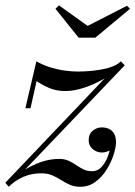

<svg xmlns="http://www.w3.org/2000/svg" viewBox="-51 -704 517 734"><path d="M-31 -5 396.5 -454 426 -454.5 -3 -5.5ZM-17.5 10 -30.5 -5Q18 -41 53.5 -60.8Q89 -80.5 118 -88.5Q147 -96.5 175.5 -96.5Q195.5 -96.5 211 -89.5Q226.5 -82.5 240.2 -73Q254 -63.5 268.2 -56.5Q282.5 -49.5 300.5 -49.5Q324 -49.5 340 -68.8Q356 -88 364 -114Q372 -140 372 -160H391.5Q390.5 -149 382.2 -140Q374 -131 362.2 -126Q350.5 -121 338.5 -121Q326.5 -121 315 -126.5Q303.5 -132 295.8 -142.5Q288 -153 288 -168Q288 -192 303.8 -204.5Q319.5 -217 338 -217Q353.5 -217 365.8 -211.2Q378 -205.5 385.2 -193Q392.5 -180.5 392.5 -160Q392.5 -141.5 383.5 -113Q374.5 -84.5 357 -56.2Q339.5 -28 314 -9Q288.5 10 256 10Q233 10 215.8 2.2Q198.5 -5.5 182.5 -15.8Q166.5 -26 148.5 -33.8Q130.5 -41.5 105.5 -41.5Q69.5 -41.5 38 -27.8Q6.5 -14 -17.5 10ZM46 -290 88 -469.5Q115 -454.5 143 -446Q171 -437.5 197.8 -434Q224.5 -430.5 247.5 -430.5Q265.5 -430.5 288.5 -432.2Q311.5 -434 335.2 -438Q359 -442 379 -449.8Q399 -457.5 411 -469.5L426 -454.5Q395.5 -432 365.8 -413.8Q336 -395.5 307.2 -382.8Q278.5 -370 251 -363Q223.5 -356 197 -356Q164 -356 136.2 -368Q108.5 -380 89 -394L65.5 -290ZM249.5 -560 161 -670.5 174.5 -683.5 284 -605 434.5 -682 446 -670.5 313.5 -560Z"/></svg>

Font: Bodoni Moda
Style: Italic
Weight: 400
Italic angle: -13°
Designer: Owen Earl
Foundry: indestructible type
Version: Version 2.005